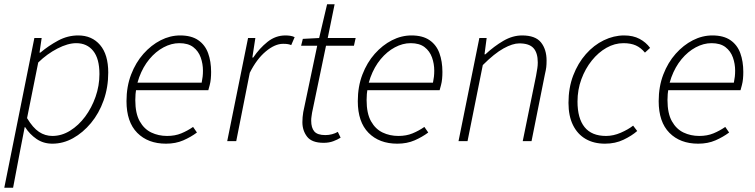

<svg xmlns="http://www.w3.org/2000/svg" viewBox="-23 -657 3516 894"><path d="M-3 217 137 -480H171L161 -412H165Q203 -444 247.5 -468Q292 -492 341 -492Q405 -492 443 -447.5Q481 -403 481 -319Q481 -250 459.5 -189.5Q438 -129 400.5 -84Q363 -39 317 -13.5Q271 12 221 12Q179 12 147 -10Q115 -32 94 -65H92L71 43L38 217ZM221 -24Q264 -24 303.5 -48.5Q343 -73 373.5 -114Q404 -155 422 -206.5Q440 -258 440 -312Q440 -384 411 -420Q382 -456 332 -456Q293 -456 244.5 -431Q196 -406 155 -366L103 -107Q130 -62 158.5 -43Q187 -24 221 -24Z M750 12Q666 12 616 -38.5Q566 -89 566 -186Q566 -254 587.5 -310Q609 -366 645 -406.5Q681 -447 725 -469.5Q769 -492 816 -492Q868 -492 900 -470Q932 -448 946 -409.5Q960 -371 960 -322Q960 -305 958.5 -289.5Q957 -274 953.5 -261Q950 -248 947 -237H599L606 -272H916Q919 -287 920.5 -300Q922 -313 922 -328Q922 -360 911.5 -389.5Q901 -419 877 -437.5Q853 -456 812 -456Q775 -456 738.5 -436.5Q702 -417 672.5 -381.5Q643 -346 625 -297Q607 -248 607 -191Q607 -129 627.5 -92.5Q648 -56 681.5 -40Q715 -24 755 -24Q792 -24 821 -36Q850 -48 876 -66L894 -40Q866 -19 830.5 -3.5Q795 12 750 12Z M1035 0 1132 -480H1166L1152 -389H1156Q1185 -432 1222.5 -462Q1260 -492 1306 -492Q1316 -492 1327.5 -490.5Q1339 -489 1349 -484L1333 -447Q1326 -450 1317.5 -451.5Q1309 -453 1295 -453Q1257 -453 1214.5 -417.5Q1172 -382 1140 -318L1077 0Z M1484 8Q1429 8 1407 -20.5Q1385 -49 1385 -88Q1385 -101 1386 -111.5Q1387 -122 1389 -135L1454 -444H1379L1387 -476L1463 -480L1500 -637H1535L1503 -480H1633L1625 -444H1495L1430 -132Q1429 -123 1427.5 -114.5Q1426 -106 1426 -95Q1426 -62 1440.5 -45Q1455 -28 1492 -28Q1508 -28 1523 -32Q1538 -36 1550 -43L1563 -16Q1549 -7 1529 0.5Q1509 8 1484 8Z M1827 12Q1743 12 1693 -38.5Q1643 -89 1643 -186Q1643 -254 1664.5 -310Q1686 -366 1722 -406.5Q1758 -447 1802 -469.5Q1846 -492 1893 -492Q1945 -492 1977 -470Q2009 -448 2023 -409.5Q2037 -371 2037 -322Q2037 -305 2035.5 -289.5Q2034 -274 2030.5 -261Q2027 -248 2024 -237H1676L1683 -272H1993Q1996 -287 1997.5 -300Q1999 -313 1999 -328Q1999 -360 1988.5 -389.5Q1978 -419 1954 -437.5Q1930 -456 1889 -456Q1852 -456 1815.5 -436.5Q1779 -417 1749.5 -381.5Q1720 -346 1702 -297Q1684 -248 1684 -191Q1684 -129 1704.5 -92.5Q1725 -56 1758.5 -40Q1792 -24 1832 -24Q1869 -24 1898 -36Q1927 -48 1953 -66L1971 -40Q1943 -19 1907.5 -3.5Q1872 12 1827 12Z M2112 0 2209 -480H2243L2233 -404H2237Q2278 -442 2321 -467Q2364 -492 2408 -492Q2470 -492 2496 -459.5Q2522 -427 2522 -375Q2522 -357 2520.5 -344Q2519 -331 2514 -310L2452 0H2411L2473 -304Q2477 -327 2479 -339.5Q2481 -352 2481 -366Q2481 -411 2461 -433Q2441 -455 2395 -455Q2364 -455 2321.5 -431.5Q2279 -408 2225 -354L2154 0Z M2794 12Q2742 12 2704 -10Q2666 -32 2645 -74.5Q2624 -117 2624 -178Q2624 -248 2646 -305.5Q2668 -363 2705 -405Q2742 -447 2788.5 -469.5Q2835 -492 2883 -492Q2925 -492 2955 -476Q2985 -460 3004 -434L2980 -412Q2961 -435 2937.5 -445.5Q2914 -456 2880 -456Q2839 -456 2801 -434.5Q2763 -413 2732.5 -375Q2702 -337 2684 -288Q2666 -239 2666 -184Q2666 -106 2699 -65Q2732 -24 2799 -24Q2833 -24 2867.5 -39Q2902 -54 2925 -72L2944 -47Q2919 -25 2880.5 -6.5Q2842 12 2794 12Z M3228 12Q3144 12 3094 -38.5Q3044 -89 3044 -186Q3044 -254 3065.5 -310Q3087 -366 3123 -406.5Q3159 -447 3203 -469.5Q3247 -492 3294 -492Q3346 -492 3378 -470Q3410 -448 3424 -409.5Q3438 -371 3438 -322Q3438 -305 3436.5 -289.5Q3435 -274 3431.5 -261Q3428 -248 3425 -237H3077L3084 -272H3394Q3397 -287 3398.5 -300Q3400 -313 3400 -328Q3400 -360 3389.5 -389.5Q3379 -419 3355 -437.5Q3331 -456 3290 -456Q3253 -456 3216.5 -436.5Q3180 -417 3150.5 -381.5Q3121 -346 3103 -297Q3085 -248 3085 -191Q3085 -129 3105.5 -92.5Q3126 -56 3159.5 -40Q3193 -24 3233 -24Q3270 -24 3299 -36Q3328 -48 3354 -66L3372 -40Q3344 -19 3308.5 -3.5Q3273 12 3228 12Z"/></svg>

Font: Source Sans 3 ExtraLight Light
Style: Italic
Weight: 300
Italic angle: -11°
Version: Version 3.052;hotconv 1.1.0;makeotfexe 2.6.0